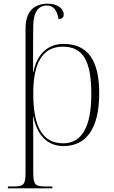

<svg xmlns="http://www.w3.org/2000/svg" viewBox="-20 -785 622 1045"><path d="M23 240H265V230H231C171 230 161 222 161 151V2C161 -63 161 -121 160 -150H162C182 -47 240 10 326 10C446 10 520 -81 520 -276C520 -458 458 -546 325 -546C236 -546 179 -484 162 -393H160C160 -441 160 -488 160 -536L161 -646C162 -716 187 -755 235 -755C266 -755 289 -737 299 -681C318 -682 327 -691 327 -706C327 -734 298 -765 240 -765C161 -765 119 -718 119 -630V152C119 222 109 230 49 230H23ZM324 -5C206 -5 161 -104 161 -277C161 -430 204 -531 322 -531C435 -531 477 -449 477 -272C477 -93 424 -5 324 -5Z"/></svg>

Font: Noto Serif Display ExtraLight
Style: Regular
Weight: 200
Designer: Monotype Design Team
Foundry: Monotype Imaging Inc.
Version: Version 2.009